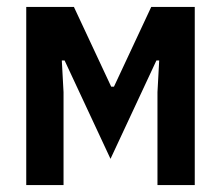

<svg xmlns="http://www.w3.org/2000/svg" viewBox="-20 -536 640 556"><path d="M56 0H164V-269L159 -361H167L300 -76L433 -361H441L436 -269V0H544V-516H418L310 -285H302L194 -516H56Z"/></svg>

Font: IBM Mono SemiBold
Style: Regular
Weight: 600
Monospace: yes
Designer: Mike Abbink, Paul van der Laan, Pieter van Rosmalen
Foundry: Bold Monday
Version: Version 2.3